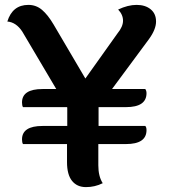

<svg xmlns="http://www.w3.org/2000/svg" viewBox="-20 -758 708 785"><path d="M460 -621Q483 -649 483 -673.5Q483 -698 463 -719Q503 -738 538.5 -738Q574 -738 596 -720Q618 -702 618 -670Q618 -638 589 -598L438 -394H574Q579 -387 579 -377Q579 -320 495 -320H383V-243H574Q579 -238 579 -226Q579 -169 495 -169H382V-82Q382 -37 400 -9Q368 7 331.5 7Q295 7 274.5 -18.5Q254 -44 254 -95V-169H74Q70 -175 70 -188Q70 -243 154 -243H255V-318L254 -320H74Q70 -326 70 -339Q70 -394 154 -394H210L71 -629Q46 -667 10 -670Q31 -738 96 -738Q128 -738 152 -717.5Q176 -697 199 -658L329 -437Z"/></svg>

Font: Laila SemiBold
Style: Regular
Weight: 600
Designer: Hitesh Malaviya
Foundry: Indian Type Foundry
Version: Version 1.302;PS 1.0;hotconv 1.0.78;makeotf.lib2.5.61930; tt